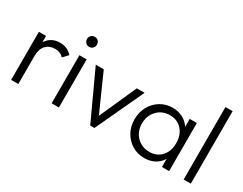

<svg xmlns="http://www.w3.org/2000/svg" viewBox="-80 -1162 2057 1625"><g transform="rotate(30 949.0 -349.0)"><path d="M71 0V-470H141V0ZM141 -274 112 -287Q112 -376 155.5 -428Q199 -480 275 -480Q310 -480 339 -467.5Q368 -455 393 -428L347 -379Q330 -398 309.5 -406Q289 -414 263 -414Q209 -414 175 -378.5Q141 -343 141 -274Z M467 0V-470H538V0ZM502 -572Q482 -572 468 -586.5Q454 -601 454 -621Q454 -642 468 -656Q482 -670 502 -670Q524 -670 537.5 -656Q551 -642 551 -621Q551 -601 537.5 -586.5Q524 -572 502 -572Z M844 0 627 -470H705L888 -59H844L1028 -470H1104L885 0Z M1376 10Q1309 10 1256 -22.5Q1203 -55 1172.5 -110Q1142 -165 1142 -234Q1142 -304 1172.5 -359.5Q1203 -415 1256 -447.5Q1309 -480 1375 -480Q1429 -480 1471.5 -458.5Q1514 -437 1540.5 -398.5Q1567 -360 1573 -309V-162Q1567 -111 1540.5 -72Q1514 -33 1471.5 -11.5Q1429 10 1376 10ZM1387 -57Q1460 -57 1504.5 -106Q1549 -155 1549 -235Q1549 -288 1528.5 -328.5Q1508 -369 1471.5 -391.5Q1435 -414 1386 -414Q1336 -414 1297.5 -391Q1259 -368 1236.5 -327.5Q1214 -287 1214 -235Q1214 -183 1236.5 -143Q1259 -103 1298 -80Q1337 -57 1387 -57ZM1545 0V-126L1559 -242L1545 -355V-470H1615V0Z M1757 0V-708H1827V0Z"/></g></svg>

Font: Outfit Thin Light
Style: Regular
Weight: 300
Version: Version 1.100;gftools[0.9.27]